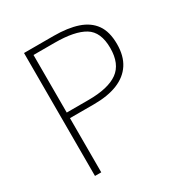

<svg xmlns="http://www.w3.org/2000/svg" viewBox="-169 -854 936 982"><g transform="rotate(-30 299.0 -363.0)"><path d="M110 0V-726H285Q368 -726 426 -706.5Q484 -687 514.5 -644Q545 -601 545 -528Q545 -458 515 -412Q485 -366 428 -343Q371 -320 289 -320H147V0ZM147 -353H276Q392 -353 448.5 -393.5Q505 -434 505 -528Q505 -623 447.5 -658Q390 -693 272 -693H147Z"/></g></svg>

Font: Noto Sans TC Thin
Style: Regular
Weight: 100
Designer: Ryoko NISHIZUKA 西塚涼子 (kana, bopomofo & ideographs); Paul D. Hunt (Latin, Greek & Cyrillic); Sandoll Communications 산돌커뮤니
Foundry: Adobe
Version: Version 2.004-H2;hotconv 1.0.118;makeotfexe 2.5.65603